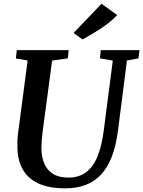

<svg xmlns="http://www.w3.org/2000/svg" viewBox="-20 -1016 780 1046"><path d="M671.5 -686.5 623 -306Q612 -220.5 588.2 -160.2Q564.5 -100 528.2 -62.5Q492 -25 444 -7.5Q396 10 336 10Q243.5 10 186.2 -18Q129 -46 102.5 -95.8Q76 -145.5 75 -210Q74.5 -229 75 -249.2Q75.5 -269.5 78.5 -290.5L130.5 -686.5L66.5 -697.5L71.5 -743H354L349.5 -698L264 -686L212.5 -301Q209 -273 207.2 -248.8Q205.5 -224.5 205.5 -205Q206.5 -159.5 221.8 -124Q237 -88.5 269 -68.5Q301 -48.5 352 -48.5Q409 -48.5 448 -77Q487 -105.5 510.8 -163Q534.5 -220.5 545.5 -307L594.5 -686L524.5 -698L529 -743H740L734.5 -698ZM429.5 -801 381 -836.5 533 -995.5 618.5 -934Q592 -905.5 557.8 -880.5Q523.5 -855.5 489.5 -835.5Q455.5 -815.5 429.5 -801Z"/></svg>

Font: Merriweather 28pt SemiBold
Style: Italic
Weight: 600
Italic angle: -7.8°
Version: Version 2.101